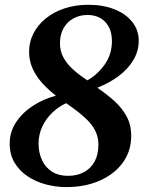

<svg xmlns="http://www.w3.org/2000/svg" viewBox="-20 -771 611 802"><path d="M256 10.5Q214 10.5 172.2 -0.5Q130.5 -11.5 96.2 -34Q62 -56.5 41.2 -90.8Q20.5 -125 20.5 -171Q20.5 -219.5 46.5 -259.5Q72.5 -299.5 116.2 -328.2Q160 -357 213.5 -371.5Q183 -395 157.5 -422.8Q132 -450.5 116.8 -483.5Q101.5 -516.5 101.5 -555Q101.5 -596 119.8 -631.5Q138 -667 171.2 -694Q204.5 -721 249.8 -736Q295 -751 349 -751Q411 -751 458.5 -732Q506 -713 532.8 -679Q559.5 -645 559.5 -601Q559.5 -558 537.5 -520.8Q515.5 -483.5 476.5 -454Q437.5 -424.5 386.5 -404.5Q425 -378.5 457.2 -349.5Q489.5 -320.5 509 -284.5Q528.5 -248.5 528 -202Q528 -140 493.2 -92Q458.5 -44 397.2 -16.8Q336 10.5 256 10.5ZM345 -435.5Q388.5 -460 418 -502.5Q447.5 -545 447.5 -599Q447.5 -634.5 434.5 -658.8Q421.5 -683 398.5 -695.8Q375.5 -708.5 345.5 -708.5Q313 -708.5 287 -694.2Q261 -680 245.8 -653.8Q230.5 -627.5 230.5 -590Q230.5 -557.5 245 -530.8Q259.5 -504 285.2 -480.8Q311 -457.5 345 -435.5ZM266.5 -36.5Q303.5 -37 331.8 -52.5Q360 -68 375.5 -96.8Q391 -125.5 391 -166.5Q391 -195 381 -218Q371 -241 353 -261Q335 -281 310.5 -300.2Q286 -319.5 256.5 -340Q226 -326.5 199.5 -301.5Q173 -276.5 157 -243Q141 -209.5 141 -169.5Q141.5 -132 155.8 -101.5Q170 -71 198 -53.5Q226 -36 266.5 -36.5Z"/></svg>

Font: Merriweather 60pt
Style: Bold Italic
Weight: 700
Italic angle: -7.8°
Version: Version 2.101